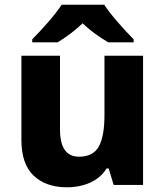

<svg xmlns="http://www.w3.org/2000/svg" viewBox="-20 -786 702 816"><path d="M588 0H463L442 -70H433Q408 -30 363.5 -10Q319 10 265 10Q175 10 123 -39.5Q71 -89 71 -191V-549H235V-236Q235 -120 316 -120Q376 -120 400 -163.5Q424 -207 424 -297V-549H588ZM548 -619V-606H440Q373 -646 331 -687Q289 -646 225 -606H117V-619Q150 -652 186 -693.5Q222 -735 242 -766H423Q443 -735 479.5 -693Q516 -651 548 -619Z"/></svg>

Font: Noto Sans UI ExtraBold
Style: Regular
Weight: 800
Designer: Monotype Design Team
Foundry: Monotype Imaging Inc.
Version: Version 1.001